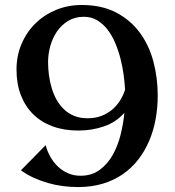

<svg xmlns="http://www.w3.org/2000/svg" viewBox="-20 -736 709 778"><path d="M619.1 -349.1Q619.1 -299.8 610.6 -253.2Q602.1 -206.5 584.5 -165.3Q566.9 -124 540.3 -89.6Q513.7 -55.2 477.8 -30.3Q441.9 -5.4 396.5 8.3Q351.1 22 295.9 22Q266.1 22 235.4 18.1Q204.6 14.2 174.8 5.6Q145 -2.9 116.9 -15.6Q88.9 -28.3 64.9 -45.9L165 -147.9Q171.4 -123 184.1 -100.6Q196.8 -78.1 214.8 -61Q232.9 -43.9 255.9 -33.9Q278.8 -23.9 306.2 -23.9Q352.1 -23.9 384.3 -47.9Q416.5 -71.8 437.3 -109.1Q458 -146.5 469 -191.4Q480 -236.3 483.9 -278.8Q450.2 -240.7 401.4 -223.9Q352.5 -207 296.9 -207Q239.7 -207 193.6 -223.9Q147.5 -240.7 115 -272.5Q82.5 -304.2 64.7 -350.1Q46.9 -396 46.9 -454.1Q46.9 -509.8 67.1 -557.6Q87.4 -605.5 123 -640.6Q158.7 -675.8 207 -695.8Q255.4 -715.8 311 -715.8Q392.1 -715.8 450.4 -685.3Q508.8 -654.8 546.4 -603.8Q584 -552.7 601.6 -486.6Q619.1 -420.4 619.1 -349.1ZM335 -256.8Q364.7 -256.8 388.9 -265.6Q413.1 -274.4 432.1 -289.8Q451.2 -305.2 464.8 -326.2Q478.5 -347.2 486.8 -372.1Q485.4 -399.9 481 -432.6Q476.6 -465.3 468.3 -498Q460 -530.8 447 -561.5Q434.1 -592.3 415.8 -616Q397.5 -639.6 373.8 -653.8Q350.1 -668 319.8 -668Q283.7 -668 256.3 -651.4Q229 -634.8 210.9 -608.4Q192.9 -582 183.8 -549.3Q174.8 -516.6 174.8 -484.9Q174.8 -459.5 178.2 -432.9Q181.6 -406.2 189 -380.9Q196.3 -355.5 208.7 -333Q221.2 -310.5 238.8 -293.5Q256.3 -276.4 280.3 -266.6Q304.2 -256.8 335 -256.8Z"/></svg>

Font: Original Surfer
Style: Regular
Weight: 400
Designer: Astigmatic (AOETI)
Foundry: Astigmatic (AOETI)
Version: Version 1.001